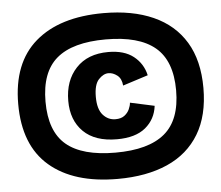

<svg xmlns="http://www.w3.org/2000/svg" viewBox="-56 -786 1091 946"><g transform="rotate(-5 490.0 -313.0)"><path d="M489 97Q272 97 152 -6Q32 -109 32 -313Q32 -516 152 -619.5Q272 -723 489 -723Q632 -723 735 -677Q838 -631 893 -540Q948 -449 948 -313Q948 -177 893 -85.5Q838 6 735 51.5Q632 97 489 97ZM489 -33Q653 -33 733 -100Q813 -167 813 -313Q813 -459 733 -526Q653 -593 489 -593Q325 -593 246 -526Q167 -459 167 -313Q167 -166 246 -99.5Q325 -33 489 -33ZM502 -98Q394 -98 336.5 -154.5Q279 -211 279 -307Q279 -407 336.5 -468.5Q394 -530 496 -530Q575 -530 621 -493.5Q667 -457 680 -399L555 -359Q552 -394 531 -410Q510 -426 488 -426Q463 -426 439.5 -401Q416 -376 416 -315Q416 -254 441.5 -225.5Q467 -197 503 -197Q531 -197 547.5 -209.5Q564 -222 572 -239.5Q580 -257 581 -272L701 -246Q693 -180 643.5 -139Q594 -98 502 -98Z"/></g></svg>

Font: Bricolage Grotesque 10pt ExtraBold
Style: Regular
Weight: 800
Designer: Mathieu Triay
Foundry: Atelier Triay
Version: Version 1.000; ttfautohint (v1.8.4.7-5d5b);gftools[0.9.32]